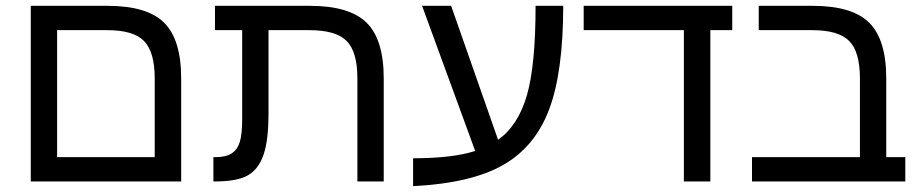

<svg xmlns="http://www.w3.org/2000/svg" viewBox="-20 -619 3144 655"><path d="M598.1 0H85V-599.1H347.2Q481.9 -599.1 540 -541.5Q598.1 -483.9 598.1 -351.1ZM174.8 -516.1V-83H507.8V-352.1Q507.8 -440.9 471.9 -478.5Q436 -516.1 346.2 -516.1Z M806.2 -516.1H713.4V-599.1H1037.1Q1171.9 -599.1 1230.5 -541.7Q1289.1 -484.4 1289.1 -351.1V0H1199.2V-352.1Q1199.2 -441.9 1162.8 -479Q1126.5 -516.1 1036.1 -516.1H896V-231.9Q896 -142.1 879.6 -92.8Q863.3 -43.5 827.1 -21.7Q791 0 713.4 0H708V-83H716.3Q750.5 -83 770 -95.5Q789.6 -107.9 797.9 -134.3Q806.2 -160.6 806.2 -213.9Z M1389.2 -79.1Q1523.9 -79.1 1601.1 -104L1419.9 -599.1H1519L1679.2 -142.1Q1747.6 -190.9 1777.3 -293.2Q1807.1 -395.5 1807.1 -599.1H1901.4Q1901.4 -373 1853.3 -245.6Q1805.2 -118.2 1696.5 -56.2Q1587.9 5.9 1389.2 16.1Z M2403.3 0H2313V-516.1H1971.2V-599.1H2478V-516.1H2403.3Z M2568.4 -516.1V-599.1H2752.4Q2887.2 -599.1 2945.3 -541.5Q3003.4 -483.9 3003.4 -351.1V-83H3068.4V0H2545.4V-83H2913.6V-352.1Q2913.6 -441.9 2877.2 -479Q2840.8 -516.1 2751.5 -516.1Z"/></svg>

Font: Liberation Sans
Style: Regular
Weight: 400
Designer: Steve Matteson
Foundry: Ascender Corporation
Version: Version 2.00.1